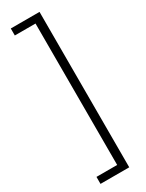

<svg xmlns="http://www.w3.org/2000/svg" viewBox="-267 -888 851 1117"><g transform="rotate(-30 158.5 -329.0)"><path d="M41 193V146H180V-804H41V-851H234V193Z"/></g></svg>

Font: Noto Sans Tamil UI Condensed Light
Style: Regular
Weight: 300
Width: 3
Designer: Jelle Bosma - Monotype Design Team
Foundry: Monotype Imaging Inc.
Version: Version 2.004; ttfautohint (v1.8.4.7-5d5b)